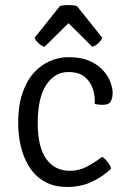

<svg xmlns="http://www.w3.org/2000/svg" viewBox="-20 -729 510 761"><path d="M355.5 -317Q357.5 -346 348.5 -375.2Q339.5 -404.5 316.2 -424Q293 -443.5 251 -443.5Q196.5 -443.5 163 -392.2Q129.5 -341 129.5 -241.5Q129.5 -145.5 163.5 -98.8Q197.5 -52 257 -52Q294 -52 325.8 -69.2Q357.5 -86.5 385 -107.5Q396 -100.5 406.8 -87Q417.5 -73.5 420.5 -60Q386 -28 343 -8Q300 12 247 12Q193.5 12 156.2 -9.5Q119 -31 96 -67.5Q73 -104 62.5 -149.2Q52 -194.5 52 -241.5Q52 -309 68.5 -358.5Q85 -408 113.5 -439.8Q142 -471.5 178 -487Q214 -502.5 253 -502.5Q300.5 -502.5 333.8 -488Q367 -473.5 387.5 -451.2Q408 -429 417.2 -404.5Q426.5 -380 426.5 -360.5Q426.5 -341.5 419.2 -327.5Q412 -313.5 387 -313.5Q379 -313.5 371.5 -314.2Q364 -315 355.5 -317ZM285 -705 385.5 -579Q379.5 -566 368.2 -556.2Q357 -546.5 346 -543.5L251.5 -637L156.5 -543.5Q145.5 -546.5 134.2 -556.2Q123 -566 117 -579L217.5 -705Q224 -707 233 -708Q242 -709 251.5 -709Q260.5 -709 269.5 -708Q278.5 -707 285 -705Z"/></svg>

Font: Signika Light Light
Style: Regular
Weight: 300
Version: Version 2.001